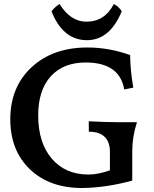

<svg xmlns="http://www.w3.org/2000/svg" viewBox="-20 -944 779 974"><path d="M396.5 9.8Q231 9.8 131.6 -85.4Q32.2 -180.7 32.2 -338.9Q32.2 -502.4 140.1 -602.8Q248 -703.1 423.8 -703.1Q533.2 -703.1 640.1 -664.6Q641.1 -585.9 656.2 -499.5L610.4 -490.2Q586.4 -627 414.6 -627Q300.8 -627 237.3 -556.6Q173.8 -486.3 173.8 -358.9Q173.8 -219.7 242.7 -139.2Q311.5 -58.6 429.2 -58.6Q478 -58.6 537.6 -80.1V-180.7Q532.7 -275.9 430.7 -275.9L430.2 -328.6Q521.5 -324.2 573.7 -324.2H674.8Q650.9 -250 650.9 -176.3V-27.8Q518.1 8.3 396.5 9.8ZM420.9 -740.2Q299.3 -740.2 241.2 -886.7Q257.3 -907.7 282.2 -923.8Q337.4 -834 418.9 -834Q511.2 -834 557.6 -923.8Q583 -910.2 597.7 -886.7Q537.1 -740.2 420.9 -740.2Z"/></svg>

Font: Kelvinch
Style: Bold
Weight: 700
Designer: Paul James Miller
Foundry: High-Logic / Made with FontCreator
Version: Version 3.501;March 28, 2021;FontCreator 13.0.0.2683 64-bit